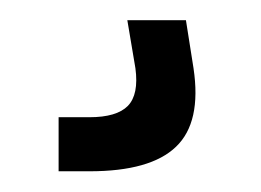

<svg xmlns="http://www.w3.org/2000/svg" viewBox="-20 -20 258 190"><path d="M38 149.5V96H68.5Q95.5 96 106.5 84.8Q117.5 73.5 114 47.5L106 0H164L171.5 47.5Q179.5 101 154.2 125.2Q129 149.5 68.5 149.5Z"/></svg>

Font: Big Shoulders Stencil Display
Style: Bold
Weight: 700
Designer: Patric King
Foundry: XO Type Co
Version: Version 1.000